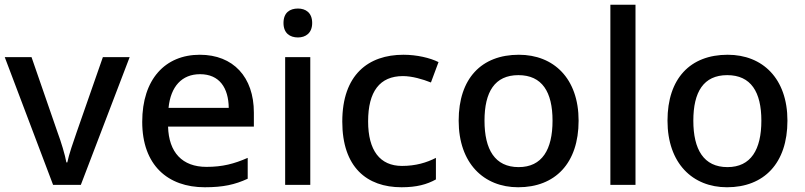

<svg xmlns="http://www.w3.org/2000/svg" viewBox="-20 -780 3394 810"><path d="M204 0H321L527 -539H414L303 -221C290 -184 270 -126 264 -95H260C255 -125 237 -184 223 -221L113 -539H0Z M823 -549C677 -549 580 -446 580 -266C580 -83 688 10 844 10C921 10 971 -1 1025 -26V-114C968 -89 919 -76 851 -76C749 -76 692 -137 689 -246H1051V-305C1051 -455 964 -549 823 -549ZM824 -467C906 -467 944 -409 945 -325H691C700 -415 747 -467 824 -467Z M1237 -744C1203 -744 1176 -727 1176 -683C1176 -640 1203 -622 1237 -622C1269 -622 1297 -640 1297 -683C1297 -727 1269 -744 1237 -744ZM1289 -539H1183V0H1289Z M1674 10C1738 10 1781 -2 1819 -23V-114C1780 -94 1734 -80 1676 -80C1583 -80 1533 -145 1533 -268C1533 -394 1582 -459 1680 -459C1718 -459 1763 -446 1798 -432L1830 -518C1794 -536 1738 -549 1682 -549C1534 -549 1424 -465 1424 -267C1424 -75 1527 10 1674 10Z M2421 -271C2421 -449 2316 -549 2169 -549C2011 -549 1915 -449 1915 -271C1915 -91 2021 10 2166 10C2322 10 2421 -91 2421 -271ZM2024 -271C2024 -392 2067 -463 2167 -463C2267 -463 2311 -392 2311 -271C2311 -149 2267 -75 2168 -75C2068 -75 2024 -149 2024 -271Z M2661 0V-760H2555V0Z M3302 -271C3302 -449 3197 -549 3050 -549C2892 -549 2796 -449 2796 -271C2796 -91 2902 10 3047 10C3203 10 3302 -91 3302 -271ZM2905 -271C2905 -392 2948 -463 3048 -463C3148 -463 3192 -392 3192 -271C3192 -149 3148 -75 3049 -75C2949 -75 2905 -149 2905 -271Z"/></svg>

Font: Noto Sans Cherokee Medium
Style: Regular
Weight: 500
Designer: Monotype Design Team
Foundry: Monotype Imaging Inc.
Version: Version 2.001